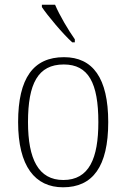

<svg xmlns="http://www.w3.org/2000/svg" viewBox="-20 -786 537 816"><path d="M287 -606H298V-619C271 -657 233 -721 214 -766H158V-756C181 -721 247 -642 287 -606ZM248 10C374 10 440 -78 440 -267C440 -455 374 -543 252 -543C122 -543 57 -454 57 -267C57 -79 129 10 248 10ZM249 -21C144 -21 99 -109 99 -267C99 -430 141 -512 251 -512C356 -512 398 -433 398 -267C398 -113 359 -21 249 -21Z"/></svg>

Font: Noto Serif Sinhala SemiCondensed ExtraLight
Style: Regular
Weight: 200
Width: 4
Designer: Jelle Bosma - Monotype Design Team
Foundry: Monotype Imaging Inc.
Version: Version 2.007